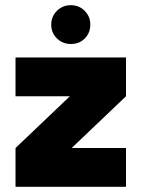

<svg xmlns="http://www.w3.org/2000/svg" viewBox="-20 -722 547 742"><path d="M467 -350 257 -150H467V0H40V-150L250 -350H40V-500H467ZM254 -552Q222 -552 200 -573.5Q178 -595 178 -627Q178 -658.5 200 -680.2Q222 -702 254 -702Q285.5 -702 307.2 -680.2Q329 -658.5 329 -627Q329 -595 307.8 -573.5Q286.5 -552 254 -552Z"/></svg>

Font: Urbanist Black
Style: Regular
Weight: 900
Designer: Corey Hu
Foundry: Corey Hu
Version: Version 1.330; ttfautohint (v1.8.4.7-5d5b)